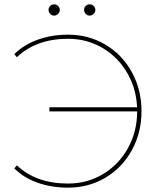

<svg xmlns="http://www.w3.org/2000/svg" viewBox="-20 -863 744 886"><path d="M208 -368H620V-349H208ZM294 -703Q389 -703 466.5 -657Q544 -611 588.5 -530Q633 -449 633 -350Q633 -251 588.5 -170Q544 -89 466.5 -43Q389 3 294 3Q219 3 154.5 -19.5Q90 -42 46 -86L58 -100Q146 -16 294 -16Q383 -16 456 -60Q529 -104 571 -180.5Q613 -257 613 -350Q613 -443 571 -519.5Q529 -596 456 -640Q383 -684 294 -684Q147 -684 58 -599L46 -613Q90 -657 154.5 -680Q219 -703 294 -703ZM394 -791Q383 -791 375.5 -799Q368 -807 368 -817Q368 -828 375.5 -835.5Q383 -843 394 -843Q404 -843 412 -835.5Q420 -828 420 -817Q420 -807 412 -799Q404 -791 394 -791ZM230 -791Q219 -791 211.5 -799Q204 -807 204 -817Q204 -828 211.5 -835.5Q219 -843 230 -843Q240 -843 248 -835.5Q256 -828 256 -817Q256 -807 248 -799Q240 -791 230 -791Z"/></svg>

Font: Montserrat
Style: Regular
Weight: 400
Designer: Julieta Ulanovsky
Foundry: Julieta Ulanovsky
Version: Version 8.000